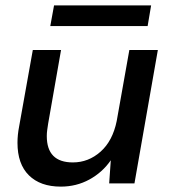

<svg xmlns="http://www.w3.org/2000/svg" viewBox="-20 -682 631 714"><path d="M567 -496 480 0H386L392 -86Q361 -41 312.5 -14.5Q264 12 206 12Q130 12 87.5 -30Q45 -72 45 -151Q45 -180 51 -211L102 -496H207L159 -222Q157 -209 155.5 -198Q154 -187 154 -176Q154 -78 251 -78Q309 -78 354 -118Q399 -158 414 -232L461 -496ZM167 -585 181 -662H542L529 -585Z"/></svg>

Font: DeepMind Sans Medium
Style: Italic
Weight: 500
Italic angle: -10°
Designer: Jonny Pinhorn / Modifications: Colophon Foundry
Foundry: Colophon Foundry
Version: Version 1.002; ttfautohint (v1.8.2)